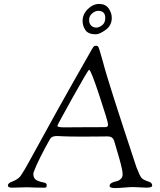

<svg xmlns="http://www.w3.org/2000/svg" viewBox="-20 -950 811 974"><path d="M399 -844Q399 -878 425.5 -904Q452 -930 483 -930Q515 -930 531 -907.5Q547 -885 547 -859Q547 -821 516 -798.5Q485 -776 466 -776Q428 -776 413.5 -797Q399 -818 399 -844ZM432 -848Q432 -831 442 -820.5Q452 -810 469 -810Q482 -810 498 -822Q514 -834 514 -859Q514 -895 478 -895Q463 -895 447.5 -882Q432 -869 432 -848ZM20 -9Q20 -22 45 -30Q55 -34 61 -37.5Q67 -41 74.5 -47Q82 -53 89.5 -65Q97 -77 106.5 -92.5Q116 -108 131 -136Q146 -164 164 -196Q182 -228 210 -279.5Q238 -331 269.5 -387.5Q301 -444 347.5 -526.5Q394 -609 445 -698Q453 -712 456.5 -715Q460 -718 468 -718Q476 -718 479.5 -711Q483 -704 494 -665Q499 -648 502 -637Q505 -626 511 -604Q517 -582 524 -560Q547 -483 606.5 -301Q666 -119 672 -102Q689 -58 698 -47.5Q707 -37 736 -28Q752 -23 752 -8Q752 2 721 2Q710 2 690.5 0.5Q671 -1 656 -1Q638 -1 610 1.5Q582 4 563 4Q536 4 536 -7Q536 -16 546.5 -22Q557 -28 569 -30Q581 -32 591.5 -41Q602 -50 602 -65Q602 -82 594 -113.5Q586 -145 575 -181Q564 -217 561 -229Q556 -251 540 -256Q533 -258 524 -258Q519 -258 480 -257.5Q441 -257 403 -257Q327 -257 302 -258.5Q277 -260 269 -260Q242 -260 234 -245Q206 -196 185 -153.5Q164 -111 156.5 -91.5Q149 -72 149 -69Q149 -44 166 -35.5Q183 -27 200 -24.5Q217 -22 217 -12Q217 -7 216 -3.5Q215 0 212.5 1Q210 2 208.5 2Q207 2 202 2Q181 2 162 1.5Q143 1 132.5 0.5Q122 0 115 0Q106 0 83 1Q60 2 40 2Q20 2 20 -9ZM271 -312Q271 -304 304 -304Q308 -304 321 -304Q334 -304 380.5 -304.5Q427 -305 512 -305Q520 -305 523.5 -307.5Q527 -310 527.5 -312.5Q528 -315 528 -320Q528 -332 484.5 -464Q441 -596 432 -596Q427 -596 349 -456Q271 -316 271 -312Z"/></svg>

Font: OFL Sorts Mill Goudy TT
Style: Italic
Weight: 500
Italic angle: -6°
Version: Version 003.000